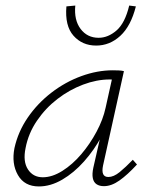

<svg xmlns="http://www.w3.org/2000/svg" viewBox="-20 -666 540 691"><path d="M120 5Q68 5 44.5 -36Q21 -77 32 -133Q45 -192 80 -243Q115 -294 165 -332.5Q215 -371 272.5 -392Q330 -413 386 -413Q398 -413 408 -412.5Q418 -412 426 -410L351 -71Q342 -29 370 -29Q389 -29 410.5 -46.5Q432 -64 458 -91L473 -74Q439 -37 410 -16.5Q381 4 354 4Q338 4 327.5 -3Q317 -10 314 -25Q311 -40 316 -63L357 -243L384 -277Q373 -226 346 -176Q319 -126 282.5 -85Q246 -44 204 -19.5Q162 5 120 5ZM134 -28Q168 -28 204.5 -51Q241 -74 272.5 -111Q304 -148 327.5 -192Q351 -236 360 -278L386 -395L406 -378Q401 -379 392 -379.5Q383 -380 375 -380Q328 -380 279 -361.5Q230 -343 187 -310Q144 -277 113 -231.5Q82 -186 72 -133Q62 -85 80.5 -56.5Q99 -28 134 -28ZM326 -502Q276 -502 244.5 -537.5Q213 -573 219 -643L251 -646Q246 -594 270 -562Q294 -530 335 -530Q369 -530 399.5 -556.5Q430 -583 445 -646L469 -643Q451 -572 413 -537Q375 -502 326 -502Z"/></svg>

Font: Ysabeau Office ExtraLight
Style: Italic
Weight: 250
Italic angle: -12°
Designer: Christian Thalmann (Catharsis Fonts)
Version: Version 2.001;gftools[0.9.30]; featfreeze: tnum,lnum,ss02